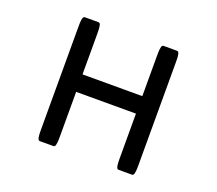

<svg xmlns="http://www.w3.org/2000/svg" viewBox="-126 -904 1251 1108"><g transform="rotate(20 500.0 -349.5)"><path d="M316.4 -308.6V-37.1Q316.4 -7.8 314.9 3.4Q313.5 14.6 312 19.5Q310.5 24.4 307.4 27.3Q304.2 30.3 299.8 30.3H216.8Q212.4 30.3 209 26.9Q204.1 22 202.1 7.3Q200.2 -7.8 200.2 -37.1V-664.1Q200.2 -692.9 201.7 -703.9Q203.1 -714.8 204.1 -717.8Q205.1 -720.7 205.3 -721.4Q205.6 -722.2 206.1 -723.1Q207 -725.1 209 -727.1Q212.4 -730.5 216.8 -730.5H299.8Q304.2 -730.5 307.4 -727.5Q310.5 -724.6 312 -719.7Q313.5 -714.8 314.9 -703.9Q316.4 -692.9 316.4 -664.1V-416H683.6V-664.1Q683.6 -692.9 685.1 -703.9Q686.5 -714.8 688 -719.7Q689.5 -724.6 692.6 -727.5Q695.8 -730.5 700.2 -730.5H782.2Q786.6 -730.5 789.8 -727.5Q793 -724.6 794.4 -719.7Q795.9 -714.8 797.4 -703.9Q798.8 -692.9 798.8 -664.1V-37.1Q798.8 -7.8 797.4 3.4Q795.9 14.6 794.4 19.5Q793 24.4 789.8 27.3Q786.6 30.3 782.2 30.3H700.2Q695.8 30.3 692.4 26.9Q687.5 22 685.5 7.1Q683.6 -7.8 683.6 -37.1V-308.6Z"/></g></svg>

Font: YuPearl-SemiBold
Style: SemiBold
Weight: 600
Designer: Max Yao
Foundry: Max-Everyday
Version: Version 1.011; ttfautohint (v1.8.3)